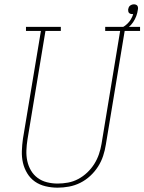

<svg xmlns="http://www.w3.org/2000/svg" viewBox="-20 -859 667 887"><path d="M246 8Q218 8 190.5 1.5Q163 -5 141.5 -20Q120 -35 106 -58Q92 -81 86 -107Q80 -133 81 -161.5Q82 -190 86 -218L169 -716H100V-735H261V-716H190L107 -215Q103 -190 102 -164.5Q101 -139 106 -115.5Q111 -92 123 -71.5Q135 -51 154 -37Q173 -23 197 -17Q221 -11 246 -11Q270 -11 294.5 -15.5Q319 -20 341.5 -32Q364 -44 383 -62Q402 -80 415.5 -101.5Q429 -123 437 -146.5Q445 -170 449 -194L535 -716H466V-735H627V-716H556L469 -191Q465 -165 456.5 -139Q448 -113 433 -89.5Q418 -66 397 -46.5Q376 -27 351 -14.5Q326 -2 299 3Q272 8 246 8ZM545 -716 539 -730Q542 -731 545.5 -733Q549 -735 552 -736.5Q555 -738 558 -740.5Q561 -743 564 -745.5Q567 -748 569.5 -750.5Q572 -753 574.5 -756Q577 -759 579.5 -762Q582 -765 583.5 -768Q585 -771 587 -774.5Q589 -778 590.5 -781Q592 -784 593.5 -788.5Q595 -793 595 -794Q594 -794 592.5 -794Q591 -794 590 -794Q586 -794 582 -795.5Q578 -797 575.5 -800Q573 -803 572.5 -807.5Q572 -812 572 -816Q572 -816 572 -816Q572 -816 572 -816Q573 -821 575 -825.5Q577 -830 581 -833Q585 -836 589.5 -837.5Q594 -839 599 -839Q599 -839 599 -839Q599 -839 599 -839Q603 -839 607.5 -837.5Q612 -836 614.5 -832.5Q617 -829 617.5 -824Q618 -819 617 -815Q615 -799 609.5 -784.5Q604 -770 595 -756.5Q586 -743 573 -732.5Q560 -722 545 -716Z"/></svg>

Font: Iosevka Etoile Thin Oblique
Style: Regular
Weight: 100
Italic angle: -9°
Designer: Belleve Invis
Foundry: Belleve Invis
Version: Version 15.5.2; ttfautohint (v1.8.4)